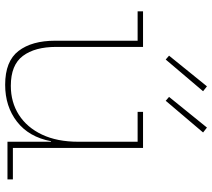

<svg xmlns="http://www.w3.org/2000/svg" viewBox="-59 -755 823 745"><g transform="rotate(90 352.5 -382.5)"><path d="M530 -505H414V-526H554V-21H676V0H530ZM162 -526V-189Q162 -106.5 197 -59.8Q232 -13 313 -13Q376.5 -13 425.5 -44.2Q474.5 -75.5 502.2 -134Q530 -192.5 530 -275L539 -169H528Q511.5 -83 452.2 -37Q393 9 309 9Q217.5 9 177.8 -42.8Q138 -94.5 138 -185V-505H24V-526ZM315 -774 334 -759 211 -614 196 -627ZM475 -774 494 -759 371 -614 356 -627Z"/></g></svg>

Font: Hepta Slab ExtraLight
Style: Regular
Weight: 200
Designer: Michael LaGattuta
Foundry: Michael LaGattuta
Version: Version 1.100